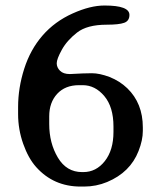

<svg xmlns="http://www.w3.org/2000/svg" viewBox="-20 -668 597 699"><path d="M159.2 -244.6V-216.3Q159.2 -147 190.7 -94.2Q222.2 -41.5 278.8 -41.5H283.2Q330.1 -41.5 361.6 -81.5Q393.1 -121.6 393.1 -187.5V-207.5Q393.1 -278.8 359.6 -318.4Q326.2 -357.9 281.2 -357.9H267.6Q217.3 -357.9 188.2 -326.4Q159.2 -294.9 159.2 -244.6ZM378.9 -387.7Q416 -373 443.4 -346.7Q500 -292 500 -204.1V-191.4Q500 -157.7 484.4 -118.2Q454.1 -40.5 370.1 -5.4Q330.1 11.2 286.1 11.2H273.4Q175.3 11.2 111.8 -59.6Q83 -91.8 64.5 -144.3Q45.9 -196.8 45.9 -252.4V-278.8Q45.9 -347.7 68.1 -417.5Q90.3 -487.3 134.8 -538.6Q179.2 -589.8 244.6 -619.1Q308.6 -647.9 359.9 -647.9H361.3Q451.2 -647.9 451.2 -613.8Q451.2 -591.8 432.1 -585Q413.1 -578.1 368.7 -578.1Q296.9 -578.1 260.3 -549.3Q223.6 -520.5 205.1 -486.8Q186.5 -453.1 186.5 -437.7Q186.5 -422.4 198.5 -410.4Q210.4 -398.4 234.4 -398.4Q287.1 -401.4 314.7 -401.4Q342.3 -401.4 378.9 -387.7Z"/></svg>

Font: Averia Serif Libre
Style: Regular
Weight: 400
Version: Version 1.002